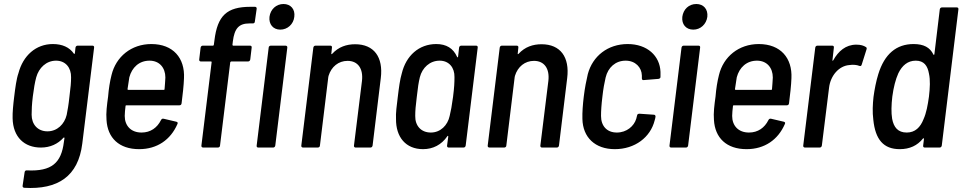

<svg xmlns="http://www.w3.org/2000/svg" viewBox="-20 -737 4807 959"><path d="M357 -499 354 -471C353 -468 351 -466 349 -469C327 -501 291 -517 244 -517C159 -517 95 -459 72 -371C62 -343 56 -296 51 -255C46 -216 42 -173 43 -146C45 -52 102 0 184 0C231 0 269 -18 297 -49C300 -52 302 -50 302 -47L299 -27C286 76 239 120 115 114C108 113 104 117 103 123L93 190C92 197 95 200 101 201C269 211 371 144 391 -20L450 -499C451 -505 448 -509 442 -509H368C362 -509 358 -505 357 -499ZM313 -163C302 -117 266 -81 217 -81C168 -81 138 -116 138 -164C138 -188 139 -215 144 -256C149 -295 154 -325 161 -351C174 -398 211 -434 260 -434C308 -434 336 -398 335 -351C335 -325 333 -302 327 -256C322 -209 318 -189 313 -163Z M687 -75C634 -75 603 -109 603 -158C603 -172 605 -189 607 -207C607 -210 609 -211 611 -211H876C882 -211 886 -214 887 -221C892 -260 898 -312 899 -346C904 -447 845 -517 736 -517C636 -517 559 -454 537 -362C529 -331 523 -293 520 -255C514 -212 509 -173 512 -138C517 -49 574 8 675 8C765 8 832 -39 866 -117C869 -123 868 -127 861 -129L797 -144C791 -145 787 -143 784 -137C765 -99 732 -75 687 -75ZM727 -434C776 -434 806 -399 806 -350C805 -333 804 -313 802 -292C802 -289 800 -288 798 -288H621C619 -288 617 -289 617 -292C620 -313 623 -333 626 -351C639 -400 675 -434 727 -434Z M1380 -589C1416 -589 1446 -616 1450 -653C1455 -691 1432 -717 1396 -717C1360 -717 1331 -691 1326 -653C1322 -616 1344 -589 1380 -589ZM1051 -535 1048 -513C1048 -511 1046 -509 1044 -509H993C987 -509 983 -505 982 -499L975 -440C974 -434 978 -430 983 -430H1034C1036 -430 1038 -428 1037 -426L986 -10C985 -4 989 0 995 0H1068C1074 0 1079 -4 1079 -10L1130 -426C1131 -428 1133 -430 1135 -430H1219C1225 -430 1229 -434 1230 -440L1237 -499C1238 -505 1235 -509 1229 -509H1144C1143 -509 1141 -511 1141 -513L1143 -530C1151 -595 1173 -620 1226 -620H1243C1248 -620 1253 -623 1253 -630L1262 -693C1263 -699 1259 -703 1254 -703H1231C1113 -703 1066 -659 1051 -535ZM1270 0H1344C1350 0 1354 -4 1355 -10L1415 -499C1416 -505 1412 -509 1406 -509H1333C1327 -509 1322 -505 1322 -499L1262 -10C1261 -4 1264 0 1270 0Z M1754 -516C1711 -516 1671 -503 1639 -468C1636 -465 1634 -467 1635 -470L1638 -499C1639 -505 1636 -509 1630 -509H1556C1550 -509 1546 -505 1545 -499L1485 -10C1484 -4 1488 0 1494 0H1567C1573 0 1578 -4 1578 -10L1620 -354C1621 -355 1621 -357 1621 -358C1635 -404 1671 -433 1716 -433C1768 -433 1795 -394 1788 -333L1748 -10C1747 -4 1751 0 1756 0H1830C1836 0 1840 -4 1841 -10L1882 -347C1895 -452 1848 -516 1754 -516Z M2273 -499 2268 -454C2267 -450 2264 -449 2263 -453C2244 -496 2209 -517 2159 -517C2072 -517 2008 -458 1987 -371C1978 -342 1972 -296 1967 -254C1962 -214 1956 -170 1958 -143C1957 -52 2007 8 2093 8C2143 8 2185 -14 2214 -56C2216 -60 2219 -59 2219 -55L2213 -10C2212 -4 2216 0 2221 0H2295C2301 0 2305 -4 2306 -10L2366 -499C2367 -505 2364 -509 2358 -509H2284C2278 -509 2274 -505 2273 -499ZM2226 -158C2216 -111 2180 -75 2132 -75C2083 -75 2053 -109 2054 -158C2054 -184 2056 -208 2062 -255C2067 -301 2071 -326 2077 -351C2089 -399 2127 -434 2176 -434C2223 -434 2251 -399 2250 -352C2250 -325 2249 -301 2243 -254C2237 -208 2232 -183 2226 -158Z M2685 -516C2642 -516 2602 -503 2570 -468C2567 -465 2565 -467 2566 -470L2569 -499C2570 -505 2567 -509 2561 -509H2487C2481 -509 2477 -505 2476 -499L2416 -10C2415 -4 2419 0 2425 0H2498C2504 0 2509 -4 2509 -10L2551 -354C2552 -355 2552 -357 2552 -358C2566 -404 2602 -433 2647 -433C2699 -433 2726 -394 2719 -333L2679 -10C2678 -4 2682 0 2687 0H2761C2767 0 2771 -4 2772 -10L2813 -347C2826 -452 2779 -516 2685 -516Z M3051 8C3151 8 3229 -51 3250 -136C3252 -142 3253 -147 3254 -153C3255 -159 3252 -164 3246 -164L3174 -169C3168 -169 3163 -167 3162 -160C3162 -159 3161 -158 3161 -156C3160 -151 3159 -148 3158 -144C3147 -107 3110 -75 3061 -75C3011 -75 2982 -108 2982 -158C2982 -183 2984 -215 2989 -255C2993 -292 2999 -325 3005 -350C3017 -400 3054 -434 3105 -434C3154 -434 3185 -400 3186 -360C3186 -356 3186 -351 3186 -346C3186 -340 3189 -336 3195 -337L3269 -343C3275 -344 3280 -348 3279 -354V-378C3276 -458 3213 -517 3115 -517C3016 -517 2940 -457 2916 -367C2909 -337 2901 -298 2896 -256C2891 -216 2888 -175 2889 -143C2891 -51 2952 8 3051 8Z M3443 -589C3479 -589 3508 -616 3513 -653C3517 -691 3494 -717 3458 -717C3421 -717 3393 -691 3388 -653C3384 -616 3406 -589 3443 -589ZM3332 0H3406C3412 0 3416 -4 3417 -10L3477 -499C3478 -505 3475 -509 3469 -509H3395C3389 -509 3385 -505 3384 -499L3324 -10C3323 -4 3327 0 3332 0Z M3721 -75C3668 -75 3637 -109 3637 -158C3637 -172 3639 -189 3641 -207C3641 -210 3643 -211 3645 -211H3910C3916 -211 3920 -214 3921 -221C3926 -260 3932 -312 3933 -346C3938 -447 3879 -517 3770 -517C3670 -517 3593 -454 3571 -362C3563 -331 3557 -293 3554 -255C3548 -212 3543 -173 3546 -138C3551 -49 3608 8 3709 8C3799 8 3866 -39 3900 -117C3903 -123 3902 -127 3895 -129L3831 -144C3825 -145 3821 -143 3818 -137C3799 -99 3766 -75 3721 -75ZM3761 -434C3810 -434 3840 -399 3840 -350C3839 -333 3838 -313 3836 -292C3836 -289 3834 -288 3832 -288H3655C3653 -288 3651 -289 3651 -292C3654 -313 3657 -333 3660 -351C3673 -400 3709 -434 3761 -434Z M4257 -514C4204 -514 4167 -481 4142 -436C4140 -432 4137 -433 4138 -437L4145 -499C4146 -505 4143 -509 4137 -509H4063C4057 -509 4053 -505 4052 -499L3992 -10C3991 -4 3995 0 4001 0H4074C4080 0 4084 -4 4085 -10L4121 -299C4128 -359 4170 -408 4222 -412C4241 -415 4260 -413 4272 -408C4278 -406 4282 -407 4284 -414L4308 -490C4310 -495 4309 -500 4305 -502C4294 -509 4280 -514 4257 -514Z M4674 -690 4647 -466C4646 -462 4643 -462 4642 -465C4625 -500 4594 -517 4543 -517C4457 -517 4398 -467 4367 -367C4356 -332 4348 -290 4343 -253C4339 -216 4337 -178 4342 -139C4352 -40 4393 8 4474 8C4524 8 4562 -10 4590 -45C4592 -48 4595 -46 4595 -43L4591 -10C4590 -4 4593 0 4599 0H4673C4679 0 4683 -4 4684 -10L4767 -690C4768 -696 4765 -700 4759 -700H4685C4679 -700 4675 -696 4674 -690ZM4593 -142C4577 -101 4551 -75 4509 -75C4465 -75 4444 -101 4436 -144C4431 -174 4432 -213 4437 -255C4443 -300 4453 -340 4467 -371C4486 -410 4514 -434 4554 -434C4595 -434 4613 -409 4620 -369C4627 -338 4625 -298 4620 -255C4614 -212 4607 -173 4593 -142Z"/></svg>

Font: Barlow Semi Condensed Medium
Style: Italic
Weight: 500
Width: 4
Italic angle: -7°
Designer: Jeremy Tribby
Foundry: Tribby Type
Version: Version 1.422;hotconv 1.0.109;makeotfexe 2.5.65596